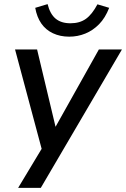

<svg xmlns="http://www.w3.org/2000/svg" viewBox="-20 -732 612 932"><path d="M68 180 195 -31 189 16 53 -492H160L255 -94H237L460 -492H572L178 180ZM316 -554Q272 -554 237 -570.5Q202 -587 180.5 -618Q159 -649 151 -694L211 -712Q223 -664 250 -641.5Q277 -619 322 -619Q367 -619 397 -640.5Q427 -662 453 -711L510 -694Q491 -645 461 -614.5Q431 -584 394 -569Q357 -554 316 -554Z"/></svg>

Font: Nunito Sans 10pt SemiBold
Style: Italic
Weight: 600
Italic angle: -9°
Designer: Vernon Adams
Foundry: Vernon Adams
Version: Version 3.101;gftools[0.9.27]